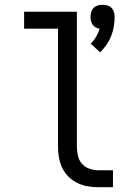

<svg xmlns="http://www.w3.org/2000/svg" viewBox="-20 -784 565 804"><path d="M399 -565 360 -601Q373 -614 382.5 -630Q392 -646 397 -664Q388 -665 380.5 -669.5Q373 -674 368 -681Q363 -688 361 -696.5Q359 -705 359 -714Q359 -724 362 -734Q365 -744 372 -751Q379 -758 389 -761Q399 -764 410 -764Q420 -764 430 -761Q440 -758 447 -751Q454 -744 457 -734Q460 -724 460 -714Q460 -693 456.5 -672.5Q453 -652 445.5 -633Q438 -614 426 -596.5Q414 -579 399 -565ZM453 0H392Q369 0 346.5 -4Q324 -8 303.5 -18Q283 -28 267 -44Q251 -60 241 -80.5Q231 -101 227 -123.5Q223 -146 223 -169V-664H81V-735H302V-169Q302 -150 306.5 -131Q311 -112 323.5 -98Q336 -84 354.5 -77.5Q373 -71 392 -71H453Z"/></svg>

Font: Iosevka Pride
Style: Regular
Weight: 400
Monospace: yes
Designer: Belleve Invis
Foundry: Belleve Invis
Version: Version 30.3.1; ttfautohint (v1.8.4)